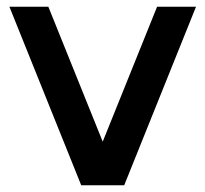

<svg xmlns="http://www.w3.org/2000/svg" viewBox="-20 -552 612 572"><path d="M222 0 8 -532H124L286 -130L448 -532H564L350 0Z"/></svg>

Font: Montserrat Alternates
Style: Regular
Weight: 400
Designer: Julieta Ulanovsky
Foundry: Julieta Ulanovsky
Version: Version 2.001